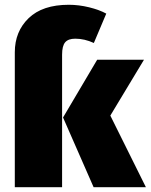

<svg xmlns="http://www.w3.org/2000/svg" viewBox="-20 -784 631 804"><path d="M240 -555V0H42V-565Q42 -652 100 -708Q158 -764 268 -764Q310 -764 353 -753.5Q396 -743 425 -727L373 -604Q334 -622 295 -622Q266 -622 253 -607Q240 -592 240 -555ZM442 -300 591 0H372L244 -292L387 -534H583Z"/></svg>

Font: Fira Sans Black
Style: Regular
Weight: 900
Designer: Carrois Corporate & Edenspiekermann AG
Foundry: Carrois Corporate GbR & Edenspiekermann AG
Version: Version 4.203